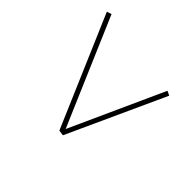

<svg xmlns="http://www.w3.org/2000/svg" viewBox="-83 -700 692 692"><g transform="rotate(-45 262.5 -354.5)"><path d="M505 -541 511 -523 101 -347 458 -185 450 -168 78 -338 81 -359Z"/></g></svg>

Font: Bitter Pro Thin
Style: Italic
Weight: 250
Italic angle: -9°
Designer: Sol Matas, and Bitter project Authors
Foundry: Sol Matas
Version: Version 1.010